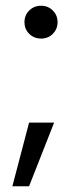

<svg xmlns="http://www.w3.org/2000/svg" viewBox="-20 -528 263 667"><path d="M23 119 81 -102H168L81 119ZM123 -394Q98 -394 81.5 -410.5Q65 -427 65 -451Q65 -475 81.5 -491.5Q98 -508 123 -508Q147 -508 163.5 -491.5Q180 -475 180 -451Q180 -427 163.5 -410.5Q147 -394 123 -394Z"/></svg>

Font: Rethink Sans
Style: Regular
Weight: 400
Designer: The Rethink Sans project authors (Hans Thiessen). DM Sans designed by Colophon Foundry.
Foundry: Rethink Communications LLC
Version: Version 1.001